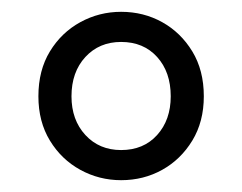

<svg xmlns="http://www.w3.org/2000/svg" viewBox="-20 -785 410 325"><path d="M185 -480Q148 -480 116 -497.5Q84 -515 64.5 -547Q45 -579 45 -622Q45 -666 64.5 -698Q84 -730 116 -747.5Q148 -765 185 -765Q223 -765 254.5 -747.5Q286 -730 305.5 -698Q325 -666 325 -622Q325 -579 305.5 -547Q286 -515 254.5 -497.5Q223 -480 185 -480ZM185 -531Q223 -531 246 -556.5Q269 -582 269 -622Q269 -663 246 -688.5Q223 -714 185 -714Q148 -714 124.5 -688.5Q101 -663 101 -622Q101 -582 124.5 -556.5Q148 -531 185 -531Z"/></svg>

Font: Chiron Sans HK TT
Style: Regular
Weight: 400
Designer: Ryoko NISHIZUKA 西塚涼子 (kana, bopomofo & ideographs); Paul D. Hunt (Latin, Greek & Cyrillic); Sandoll Communications 산돌커뮤니
Foundry: Adobe
Version: Version 2.022;hotconv 1.0.109;makeotfexe 2.5.65596